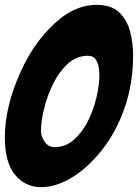

<svg xmlns="http://www.w3.org/2000/svg" viewBox="-49 -768 569 792"><path d="M121 4Q55 4 13 -47Q-29 -98 -29 -201Q-29 -327 35 -469.5Q99 -612 204 -695Q274 -748 349 -748Q410 -748 442.5 -717Q475 -686 487.5 -638.5Q500 -591 500 -541Q500 -421 464 -320Q428 -219 369 -146Q310 -73 245.5 -34.5Q181 4 121 4ZM175 -161Q222 -161 257 -192.5Q292 -224 315 -271Q338 -318 349.5 -368.5Q361 -419 361 -457Q361 -473 358 -491.5Q355 -510 345 -524Q335 -538 314 -538Q266 -538 230 -504.5Q194 -471 169.5 -421Q145 -371 132.5 -318.5Q120 -266 120 -227Q120 -205 135.5 -183Q151 -161 175 -161Z"/></svg>

Font: Bangerz
Style: Bold
Weight: 700
Designer: vernon adams
Foundry: Vernon Adams
Version: Version 2.10;February 7, 2025;FontCreator 13.0.0.2683 64-bit